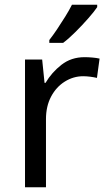

<svg xmlns="http://www.w3.org/2000/svg" viewBox="-20 -786 453 806"><path d="M335 -546Q350 -546 367.5 -544.5Q385 -543 398 -540L387 -459Q374 -462 358.5 -464Q343 -466 329 -466Q288 -466 252 -443.5Q216 -421 194.5 -380.5Q173 -340 173 -286V0H85V-536H157L167 -438H171Q197 -482 238 -514Q279 -546 335 -546ZM388 -756Q376 -738 351 -709.5Q326 -681 297.5 -652.5Q269 -624 245 -606H187V-618Q202 -637 219.5 -663Q237 -689 254 -716.5Q271 -744 282 -766H388Z"/></svg>

Font: Noto Sans Test
Style: Regular
Weight: 400
Version: Version 1.002; ttfautohint (v1.8.4.7-5d5b)